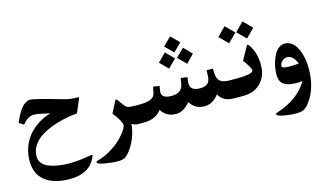

<svg xmlns="http://www.w3.org/2000/svg" viewBox="-106 -1023 2871 1685"><g transform="rotate(-15 1329.0 -180.0)"><path d="M39.6 -280.8Q110.4 -452.6 189.9 -452.6Q225.6 -452.6 478 -379.4Q528.3 -364.3 585.9 -364.3H595.7Q600.6 -364.3 603.5 -363Q606.4 -361.8 607.7 -360.6Q608.9 -359.4 608.4 -356.4Q607.9 -353.5 607.4 -351.8Q606.9 -350.1 605 -345.7Q603 -341.3 602.5 -339.8L556.2 -230Q490.2 -223.6 429.2 -210.2Q368.2 -196.8 310.1 -173.6Q252 -150.4 209.5 -120.4Q167 -90.3 141.1 -47.9Q115.2 -5.4 115.2 44.4Q115.2 80.6 137.7 107.2Q160.2 133.8 198.7 148.4Q237.3 163.1 281.7 169.9Q326.2 176.8 377 176.8Q465.8 176.8 555.7 159.7Q586.4 153.8 591.1 157.5Q595.7 161.1 585.4 182.1Q523.9 311 350.6 311Q205.6 311 125.7 248.8Q45.9 186.5 45.9 65.9Q45.9 -2 69.1 -62.7Q92.3 -123.5 132.3 -168Q172.4 -212.4 223.1 -243.9Q273.9 -275.4 331.1 -290.5Q316.4 -293.5 285.9 -300.8Q255.4 -308.1 231 -312.3Q206.5 -316.4 182.1 -316.4Q133.3 -316.4 82.5 -254.4Z M1075.2 0H1063Q1044.4 0 1032 -2.2Q1019.5 -4.4 1012.9 -7.3Q1006.3 -10.3 993.7 -17.6Q989.3 49.8 961.4 115.5Q933.6 181.2 896 224.6Q873 251 852.8 260.3Q832.5 269.5 788.1 269.5Q749 269.5 679.7 258.1Q610.4 246.6 610.4 230Q610.4 221.7 634.3 214.8Q693.4 197.8 749.8 163.6Q806.2 129.4 842.8 93.5Q879.4 57.6 901.9 24.9Q924.3 -7.8 924.3 -25.4Q924.3 -61 856 -147L911.6 -254.4Q918 -266.1 929.2 -250.5Q962.4 -205.6 967.8 -198.2Q986.3 -173.8 1002.4 -168.2Q1018.6 -162.6 1063 -162.6H1075.2Q1084.5 -162.6 1087.2 -149.9Q1089.8 -137.2 1089.8 -106V-55.7Q1089.8 -25.4 1086.9 -12.7Q1084 0 1075.2 0Z M1520 -671.4 1593.3 -598.1 1520 -524.9 1446.8 -598.1ZM1603.5 -546.4 1674.3 -473.1 1603.5 -399.9 1530.3 -473.1ZM1439 -546.4 1512.2 -473.1 1439 -399.9 1365.7 -473.1ZM1070.3 -162.6H1106.4Q1176.3 -162.6 1210.7 -179Q1245.1 -195.3 1251 -229L1261.7 -283.7L1318.8 -274.9L1311.5 -232.9Q1310.5 -224.1 1310.5 -219.7Q1310.5 -162.6 1398.9 -162.6Q1492.7 -162.6 1505.9 -239.3L1516.1 -294.4L1575.2 -285.6L1569.3 -243.2Q1568.4 -233.4 1568.4 -229.5Q1568.4 -162.6 1658.2 -162.6Q1705.1 -162.6 1727.5 -183.6Q1750 -204.6 1751 -250L1752.4 -300.8H1809.6L1812 -252Q1814.5 -205.6 1840.8 -184.1Q1867.2 -162.6 1929.2 -162.6H1941.9Q1951.2 -162.6 1953.6 -150.1Q1956.1 -137.7 1956.1 -106V-55.7Q1956.1 -24.9 1953.4 -12.5Q1950.7 0 1941.9 0H1929.7Q1871.1 0 1838.1 -18.6Q1805.2 -37.1 1785.2 -72.8Q1731.4 0 1654.3 0Q1568.4 0 1525.4 -72.8Q1464.8 0.5 1395.5 0.5Q1351.1 0.5 1317.9 -18.8Q1284.7 -38.1 1264.6 -71.8Q1210 0 1106.4 0H1070.3Q1055.7 0 1052 -12Q1048.3 -23.9 1048.3 -55.2V-106.9Q1048.3 -138.7 1052 -150.6Q1055.7 -162.6 1070.3 -162.6Z M1936.5 -162.6H2007.3Q2060.1 -162.6 2100.3 -170.9Q2140.6 -179.2 2140.6 -198.7Q2140.6 -210 2123 -239.3Q2105.5 -268.6 2083 -298.3L2143.1 -405.8Q2152.8 -424.3 2158.7 -424.3Q2164.1 -424.3 2174.3 -408.7Q2201.7 -366.7 2213.6 -322Q2225.6 -277.3 2225.6 -221.7Q2225.6 -123.5 2166 -61.8Q2106.4 0 2008.3 0H1936.5Q1921.9 0 1918.2 -12Q1914.6 -23.9 1914.6 -55.2V-106.9Q1914.6 -138.7 1918.2 -150.6Q1921.9 -162.6 1936.5 -162.6ZM2082.5 -555.7 2004.9 -478 1927.7 -555.7 2004.9 -633.3ZM2090.3 -555.7 2167.5 -633.3 2245.1 -555.7 2167.5 -478Z M2493.2 11.7Q2454.6 11.7 2426.8 6.3Q2398.9 1 2377.7 -11.7Q2356.4 -24.4 2345.7 -47.1Q2335 -69.8 2335 -103Q2335 -133.3 2340.3 -166.5Q2345.7 -199.7 2357.2 -232.4Q2368.7 -265.1 2384.5 -291.3Q2400.4 -317.4 2423.6 -333.5Q2446.8 -349.6 2474.1 -349.6Q2504.4 -349.6 2530 -333.7Q2555.7 -317.9 2572.5 -291.5Q2589.4 -265.1 2601.1 -229.7Q2612.8 -194.3 2617.9 -157Q2623 -119.6 2623 -80.1Q2623 14.6 2596.7 92.5Q2570.3 170.4 2523.4 224.6Q2500.5 251 2477.5 260Q2454.6 269 2407.7 269Q2397 269 2377.9 267.6Q2358.9 266.1 2335 262.9Q2311 259.8 2290.5 255.4Q2270 251 2255.9 244.1Q2241.7 237.3 2241.7 229.5Q2241.7 224.6 2246.1 222.2Q2250.5 219.7 2262.7 215.8Q2264.6 215.3 2265.6 214.8Q2456.5 152.3 2542 7.8Q2517.1 11.7 2493.2 11.7ZM2396.5 -168Q2396.5 -153.8 2414.1 -149.2Q2431.6 -144.5 2469.2 -144.5Q2502 -144.5 2549.3 -148.4Q2533.7 -189 2512.2 -208.7Q2490.7 -228.5 2460.9 -228.5Q2437 -228.5 2416.7 -208.3Q2396.5 -188 2396.5 -168Z"/></g></svg>

Font: Parastoo FD
Style: Bold-FD
Weight: 700
Foundry: Saber Rastikerdar (saber.rastikerdar@gmail.com)
Version: Version 2.0.1